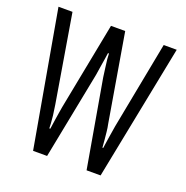

<svg xmlns="http://www.w3.org/2000/svg" viewBox="-124 -800 885 914"><g transform="rotate(20 319.0 -343.0)"><path d="M140 0 19 -686H90L164 -243Q169 -213 171.5 -190.5Q174 -168 175 -152Q176 -136 176 -127H181Q182 -134 184 -147.5Q186 -161 188.5 -178.5Q191 -196 194 -213Q197 -230 199 -243L285 -686H357L432 -243Q436 -225 438 -204.5Q440 -184 442 -164Q444 -144 445 -127H449Q450 -134 452 -147.5Q454 -161 456.5 -178Q459 -195 462 -212Q465 -229 467 -243L552 -686H618L482 0H411L334 -443Q331 -469 327.5 -491.5Q324 -514 322.5 -531.5Q321 -549 321 -559H316Q315 -549 311.5 -528.5Q308 -508 304.5 -485Q301 -462 298 -443L211 0Z"/></g></svg>

Font: Archivo ExtraCondensed Light
Style: Regular
Weight: 300
Width: 2
Designer: Hector Gatti
Foundry: Omnibus-Type
Version: Version 2.001